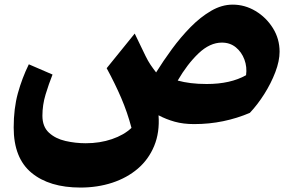

<svg xmlns="http://www.w3.org/2000/svg" viewBox="-20 -531 1286 842"><path d="M831.1 13.2Q783.7 13.2 746.1 2.7Q708.5 -7.8 675.3 -25.4Q680.7 49.8 656.2 108.9Q631.8 168 584.5 208.5Q537.1 249 472.4 270.3Q407.7 291.5 333 291.5Q196.3 291.5 118.2 226.8Q40 162.1 40 28.3Q40 -55.2 58.3 -121.8Q76.7 -188.5 106.4 -249L210.4 -204.1Q193.8 -162.6 179.9 -116.7Q166 -70.8 166 -23.4Q166 24.4 194.6 50.8Q223.1 77.1 267.1 87.2Q311 97.2 356 97.2Q418 97.2 470.9 79.1Q523.9 61 556.6 29.8Q538.6 -38.6 511.5 -101.6Q484.4 -164.6 447.8 -231.9L570.8 -383.8L618.2 -285.6Q628.9 -263.7 639.9 -247.3Q650.9 -231 664.6 -213.4Q695.8 -263.7 734.1 -315.9Q772.5 -368.2 815.9 -412.4Q859.4 -456.5 906 -483.6Q952.6 -510.7 1000.5 -510.7Q1053.7 -510.7 1100.6 -482.7Q1147.5 -454.6 1176.8 -407.7Q1206.1 -360.8 1206.1 -304.2Q1206.1 -263.7 1187.5 -214.8Q1168.9 -166 1139.2 -118.9Q1109.4 -71.8 1075.7 -36.1Q1020 -12.2 958.7 0.5Q897.5 13.2 831.1 13.2ZM1059.1 -201.2Q1064 -237.3 1051.8 -270Q1039.6 -302.7 1014.2 -323.5Q988.8 -344.2 953.1 -344.2Q900.4 -344.2 850.8 -297.1Q801.3 -250 759.3 -177.7Q785.6 -170.4 817.1 -166.5Q848.6 -162.6 886.7 -162.6Q990.7 -162.6 1059.1 -201.2Z"/></svg>

Font: Pinar-DS1-FD Bold
Style: Regular
Weight: 700
Designer: Amin Abedi
Version: Version 2.000